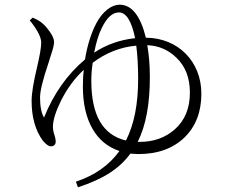

<svg xmlns="http://www.w3.org/2000/svg" viewBox="-20 -756 968 820"><path d="M313 44C422 8 489 -35 537 -100C552 -99 563 -98 571 -98C654 -98 719 -122 768 -169C816 -216 840 -278 840 -356C840 -492 742 -594 603 -595C580 -689 542 -736 491 -736C474 -736 456 -729 439 -716C420 -701 404 -681 390 -654C369 -613 353 -563 343 -502C268 -439 209 -356 168 -254C157 -272 151 -301 151 -340C151 -367 163 -416 187 -487C189 -494 191 -500 192 -503C193 -506 194 -510 196 -516C206 -545 211 -565 211 -577C211 -588 205 -603 193 -620C184 -633 175 -644 165 -653C156 -662 143 -670 126 -678C123 -679 121 -680 120 -681L107 -669C108 -667 111 -664 115 -659C142 -624 156 -595 156 -574C156 -554 150 -519 138 -468C123 -405 115 -357 115 -325C115 -256 131 -199 163 -155L165 -153C178 -138 189 -131 196 -131C211 -131 218 -138 218 -153C218 -159 216 -167 213 -178C208 -192 206 -204 206 -214C206 -243 218 -280 241 -327C268 -380 300 -423 338 -458C335 -437 334 -413 334 -386C334 -313 348 -253 375 -206C402 -159 440 -128 490 -111C447 -51 385 -7 304 20ZM568 -150C603 -219 620 -311 620 -427C620 -478 616 -524 609 -563C658 -561 699 -543 733 -510C772 -473 791 -423 791 -360C791 -293 769 -241 726 -203C686 -168 636 -150 576 -150ZM518 -156C419 -179 370 -264 370 -411C370 -438 372 -463 376 -488C433 -531 495 -555 562 -561C567 -522 570 -474 570 -419C570 -312 553 -225 518 -156ZM382 -531C391 -576 402 -612 415 -637C436 -681 461 -703 488 -703C519 -703 542 -666 557 -593C492 -586 433 -565 382 -531Z"/></svg>

Font: AllPunType Light
Style: Regular
Weight: 300
Version: 1.0